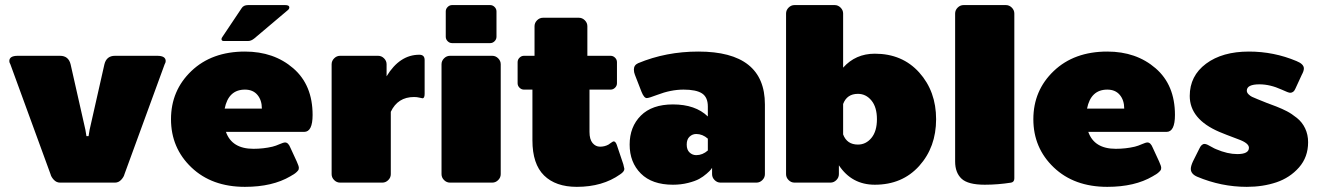

<svg xmlns="http://www.w3.org/2000/svg" viewBox="-20 -720 5202 757"><path d="M16.7 -479.2Q16.7 -500 50 -500H216.7Q250 -500 258.3 -466.7L316.7 -208.3L320.8 -183.3H325H329.2L333.3 -208.3L391.7 -466.7Q400 -500 433.3 -500H600Q633.3 -500 633.3 -479.2Q633.3 -473.3 629.2 -466.7L470.8 -33.3Q468.3 -22.5 457.9 -11.2Q447.5 0 433.3 0H325H216.7Q202.5 0 192.1 -11.2Q181.7 -22.5 179.2 -33.3L20.8 -466.7Q16.7 -473.3 16.7 -479.2Z M862.5 -558.3Q853.3 -558.3 853.3 -565.8Q853.3 -570 856.7 -574.2L932.5 -687.5Q940 -700 958.3 -700H1104.2Q1120.8 -700 1120.8 -690.8Q1120.8 -685.8 1116.7 -681.7L982.5 -568.3Q970 -558.3 958.3 -558.3ZM945.8 -516.7Q1060 -516.7 1136.2 -450.8Q1212.5 -385 1212.5 -266.7Q1212.5 -200 1179.2 -200H870.8Q894.2 -133.3 979.2 -133.3Q1018.3 -133.3 1054.2 -141.7Q1067.5 -145 1082.5 -151.7Q1097.5 -158.3 1104.2 -158.3Q1116.7 -158.3 1125 -137.5L1150 -83.3Q1158.3 -65 1158.3 -58.3Q1158.3 -55 1157.5 -52.1Q1156.7 -49.2 1154.2 -46.7Q1151.7 -44.2 1150 -42.1Q1148.3 -40 1144.2 -37.1Q1140 -34.2 1138.3 -32.9Q1136.7 -31.7 1131.2 -28.8Q1125.8 -25.8 1125 -25Q1054.2 16.7 945.8 16.7Q815 16.7 734.6 -60Q654.2 -136.7 654.2 -250Q654.2 -363.3 734.6 -440Q815 -516.7 945.8 -516.7ZM865.8 -291.7H1012.5Q1012.5 -325 995 -345.8Q977.5 -366.7 945.8 -366.7Q880.8 -366.7 865.8 -291.7Z M1287.5 -33.3V-466.7Q1287.5 -480 1297.5 -490Q1307.5 -500 1320.8 -500H1470.8Q1484.2 -500 1494.2 -490Q1504.2 -480 1504.2 -466.7V-419.2Q1555.8 -504.2 1633.3 -504.2Q1654.2 -504.2 1654.2 -483.3V-350Q1654.2 -332.5 1645.8 -332.5Q1643.3 -332.5 1633.8 -335Q1624.2 -337.5 1612.5 -337.5Q1548.3 -337.5 1520.8 -279.2V-33.3Q1520.8 -20 1510.8 -10Q1500.8 0 1487.5 0H1320.8Q1307.5 0 1297.5 -10Q1287.5 -20 1287.5 -33.3Z M1720.8 -33.3V-466.7Q1720.8 -480 1730.8 -490Q1740.8 -500 1754.2 -500H1920.8Q1934.2 -500 1944.2 -490Q1954.2 -480 1954.2 -466.7V-33.3Q1954.2 -20 1944.2 -10Q1934.2 0 1920.8 0H1754.2Q1740.8 0 1730.8 -10Q1720.8 -20 1720.8 -33.3ZM1737.5 -575V-675Q1737.5 -685 1745 -692.5Q1752.5 -700 1762.5 -700H1912.5Q1922.5 -700 1930 -692.5Q1937.5 -685 1937.5 -675V-575Q1937.5 -565 1930 -557.5Q1922.5 -550 1912.5 -550H1762.5Q1752.5 -550 1745 -557.5Q1737.5 -565 1737.5 -575Z M2020.8 -391.7V-475Q2020.8 -485 2028.3 -492.5Q2035.8 -500 2045.8 -500H2087.5V-616.7Q2087.5 -630 2097.5 -640Q2107.5 -650 2120.8 -650H2262.5Q2275.8 -650 2285.8 -640Q2295.8 -630 2295.8 -616.7V-500H2387.5Q2397.5 -500 2405 -492.5Q2412.5 -485 2412.5 -475V-391.7Q2412.5 -381.7 2405 -374.2Q2397.5 -366.7 2387.5 -366.7H2304.2V-200Q2304.2 -170.8 2316.2 -156.2Q2328.3 -141.7 2345.8 -141.7Q2364.2 -141.7 2379.2 -150Q2381.7 -151.7 2386.2 -155Q2390.8 -158.3 2394.2 -160.4Q2397.5 -162.5 2400 -162.5Q2406.7 -162.5 2411.7 -149.2L2437.5 -72.5Q2441.7 -55.8 2441.7 -54.2Q2441.7 -43.3 2425 -32.5Q2355.8 16.7 2254.2 16.7Q2170.8 16.7 2125 -28.3Q2079.2 -73.3 2079.2 -166.7V-366.7H2045.8Q2035.8 -366.7 2028.3 -374.2Q2020.8 -381.7 2020.8 -391.7Z M2725 -108.3Q2750 -108.3 2770.8 -126.7V-173.3Q2750 -191.7 2725 -191.7Q2710 -191.7 2698.8 -181.2Q2687.5 -170.8 2687.5 -150Q2687.5 -129.2 2698.8 -118.8Q2710 -108.3 2725 -108.3ZM2633.3 -308.3Q2721.7 -308.3 2770.8 -260.8V-300Q2770.8 -336.7 2747.9 -351.7Q2725 -366.7 2675 -366.7Q2625 -366.7 2570.8 -345.8Q2538.3 -333.3 2530 -333.3Q2519.2 -333.3 2509.2 -358.3L2483.3 -425Q2479.2 -435 2479.2 -445.8Q2479.2 -463.3 2495.8 -470.8Q2605.8 -516.7 2733.3 -516.7Q2995.8 -516.7 2995.8 -308.3V-33.3Q2995.8 -20 2985.8 -10Q2975.8 0 2962.5 0H2820.8Q2807.5 0 2797.5 -10Q2787.5 -20 2787.5 -33.3V-58.3Q2785.8 -55.8 2782.5 -51.2Q2779.2 -46.7 2765.8 -35Q2752.5 -23.3 2736.7 -14.6Q2720.8 -5.8 2692.9 1.2Q2665 8.3 2633.3 8.3Q2550.8 8.3 2506.7 -35.8Q2462.5 -80 2462.5 -150Q2462.5 -220 2506.7 -264.2Q2550.8 -308.3 2633.3 -308.3Z M3079.2 -33.3V-666.7Q3079.2 -680 3089.2 -690Q3099.2 -700 3112.5 -700H3270.8Q3284.2 -700 3294.2 -690Q3304.2 -680 3304.2 -666.7V-453.3Q3353.3 -508.3 3429.2 -508.3Q3537.5 -508.3 3604.2 -434.2Q3670.8 -360 3670.8 -250Q3670.8 -140 3604.2 -65.8Q3537.5 8.3 3429.2 8.3Q3338.3 8.3 3287.5 -68.3V-33.3Q3287.5 -20 3277.5 -10Q3267.5 0 3254.2 0H3112.5Q3099.2 0 3089.2 -10Q3079.2 -20 3079.2 -33.3ZM3304.2 -190Q3319.2 -150 3362.5 -150Q3394.2 -150 3415.8 -176.2Q3437.5 -202.5 3437.5 -250Q3437.5 -297.5 3415.8 -323.8Q3394.2 -350 3362.5 -350Q3319.2 -350 3304.2 -310Z M3745.8 -83.3V-666.7Q3745.8 -680 3755.8 -690Q3765.8 -700 3779.2 -700H3945.8Q3959.2 -700 3969.2 -690Q3979.2 -680 3979.2 -666.7V-16.7Q3979.2 -2.5 3966.7 0Q3914.2 8.3 3862.5 8.3Q3796.7 8.3 3771.2 -15.4Q3745.8 -39.2 3745.8 -83.3Z M4345.8 -516.7Q4460 -516.7 4536.2 -450.8Q4612.5 -385 4612.5 -266.7Q4612.5 -200 4579.2 -200H4270.8Q4294.2 -133.3 4379.2 -133.3Q4418.3 -133.3 4454.2 -141.7Q4467.5 -145 4482.5 -151.7Q4497.5 -158.3 4504.2 -158.3Q4516.7 -158.3 4525 -137.5L4550 -83.3Q4558.3 -65 4558.3 -58.3Q4558.3 -55 4557.5 -52.1Q4556.7 -49.2 4554.2 -46.7Q4551.7 -44.2 4550 -42.1Q4548.3 -40 4544.2 -37.1Q4540 -34.2 4538.3 -32.9Q4536.7 -31.7 4531.2 -28.8Q4525.8 -25.8 4525 -25Q4454.2 16.7 4345.8 16.7Q4215 16.7 4134.6 -60Q4054.2 -136.7 4054.2 -250Q4054.2 -363.3 4134.6 -440Q4215 -516.7 4345.8 -516.7ZM4265.8 -291.7H4412.5Q4412.5 -325 4395 -345.8Q4377.5 -366.7 4345.8 -366.7Q4280.8 -366.7 4265.8 -291.7Z M4670.8 -341.7Q4670.8 -420.8 4735 -468.8Q4799.2 -516.7 4904.2 -516.7Q5002.5 -516.7 5091.7 -479.2Q5120.8 -467.5 5120.8 -450Q5120.8 -440 5112.5 -425L5087.5 -370.8Q5080.8 -354.2 5066.7 -354.2Q5060 -354.2 5033.3 -366.7Q4987.5 -387.5 4945.8 -387.5Q4895.8 -387.5 4895.8 -362.5Q4895.8 -355 4902.5 -348.3Q4909.2 -341.7 4916.2 -338.3Q4923.3 -335 4937.5 -329.2Q4973.3 -314.2 5012.5 -300Q5035.8 -290.8 5054.2 -281.2Q5072.5 -271.7 5093.3 -255Q5114.2 -238.3 5125.8 -213.8Q5137.5 -189.2 5137.5 -159.2Q5137.5 -100.8 5101.7 -60Q5065.8 -19.2 5012.5 -1.2Q4959.2 16.7 4895.8 16.7Q4795 16.7 4700 -23.3Q4675 -34.2 4675 -54.2Q4675 -65 4683.3 -83.3L4708.3 -133.3Q4716.7 -152.5 4729.2 -152.5Q4734.2 -152.5 4741.2 -149.2Q4748.3 -145.8 4758.3 -140Q4768.3 -134.2 4775 -131.7Q4820 -112.5 4858.3 -112.5Q4904.2 -112.5 4904.2 -137.5Q4904.2 -155.8 4862.5 -170.8Q4806.7 -191.7 4787.5 -200Q4670.8 -250 4670.8 -341.7Z"/></svg>

Font: BoonTook Mon
Style: Regular
Weight: 400
Designer: Sungsit Sawaiwan
Foundry: FontUni
Version: Version 3.0